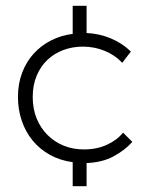

<svg xmlns="http://www.w3.org/2000/svg" viewBox="-20 -555 512 663"><path d="M279 -441Q323 -439 362.5 -422.5Q402 -406 432 -377L402 -338Q377 -365 341.5 -379.5Q306 -394 266 -394Q231 -394 199.5 -382.5Q168 -371 144.5 -349Q121 -327 107 -294.5Q93 -262 93 -220Q93 -179 106.5 -146Q120 -113 144 -89Q168 -65 200 -52Q232 -39 270 -39Q314 -39 349 -55Q384 -71 405 -97L437 -65Q411 -36 372 -15Q333 6 279 8V88H231V5Q187 -1 152 -20.5Q117 -40 92.5 -70Q68 -100 55 -138.5Q42 -177 42 -220Q42 -266 56.5 -304Q71 -342 96.5 -370Q122 -398 156.5 -415.5Q191 -433 231 -438V-535H279Z"/></svg>

Font: Tilda Sans Light
Style: Regular
Weight: 300
Designer: ParaType Ltd
Foundry: ParaType Ltd
Version: Version 1.009